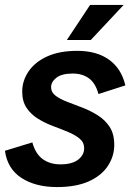

<svg xmlns="http://www.w3.org/2000/svg" viewBox="-38 -747 557 778"><path d="M193 11Q106 11 49 -26Q-8 -63 -18 -136L93 -170Q106 -123 135.5 -102Q165 -81 207 -81Q254 -81 278.5 -100Q303 -119 303 -146Q303 -170 285 -185Q267 -200 238.5 -212Q210 -224 177.5 -236Q145 -248 116.5 -265.5Q88 -283 70 -309.5Q52 -336 52 -376Q52 -420 78 -458Q104 -496 153.5 -518.5Q203 -541 275 -541Q354 -541 404 -505Q454 -469 470 -401L361 -366Q349 -410 322.5 -429.5Q296 -449 257 -449Q212 -449 190.5 -432Q169 -415 169 -394Q169 -373 187.5 -359Q206 -345 235.5 -334Q265 -323 297 -310.5Q329 -298 358.5 -279.5Q388 -261 406.5 -232.5Q425 -204 425 -160Q425 -114 399 -74.5Q373 -35 321.5 -12Q270 11 193 11ZM233 -585 327 -727H463L330 -585Z"/></svg>

Font: Radio Canada Big Medium
Style: Italic
Weight: 500
Italic angle: -12°
Designer: Étienne Aubert Bonn
Foundry: Coppers and Brasses
Version: Version 1.001